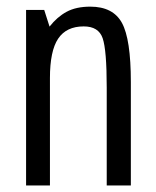

<svg xmlns="http://www.w3.org/2000/svg" viewBox="-20 -569 479 589"><path d="M60 0H133.2V-329.6Q133.2 -412.8 158.4 -450.4Q183.6 -488 236.8 -488Q282.4 -488 294.9 -451.8Q307.4 -415.6 307.4 -300.2V0H381.4V-317.2Q381.4 -448.8 354.1 -498.7Q326.8 -548.6 257 -548.6Q213.4 -548.6 184.3 -532.8Q155.2 -517 132 -487.4L115.6 -538.6H60Z"/></svg>

Font: Secuela Light
Style: Regular
Weight: 300
Designer: Fernando Haro
Foundry: deFharo
Version: Version 1.708